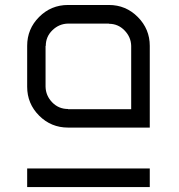

<svg xmlns="http://www.w3.org/2000/svg" viewBox="-20 -687 732 783"><path d="M590.8 75.8H90.8V0H590.8ZM590.8 -166.7H257.5Q188.3 -166.7 139.6 -215.4Q90.8 -264.2 90.8 -333.3V-500Q90.8 -569.2 139.6 -617.9Q188.3 -666.7 257.5 -666.7H424.2Q493.3 -666.7 542.1 -617.5Q590.8 -568.3 590.8 -500ZM515 -241.7V-500Q514.2 -535.8 487.9 -562.9Q461.7 -590 424.2 -590V-590.8H257.5Q220.8 -590 193.8 -563.8Q166.7 -537.5 166.7 -500H165.8V-333.3Q166.7 -296.7 192.9 -269.6Q219.2 -242.5 257.5 -242.5V-241.7Z"/></svg>

Font: 0xA000-Squarish
Style: Squareish
Weight: 400
Version: Version 0.1